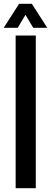

<svg xmlns="http://www.w3.org/2000/svg" viewBox="-26 -986 268 1006"><path d="M56 0V-800H161.5V0ZM-6.5 -840.5 74 -966H141L221.5 -840.5H148L107.5 -908.5L67 -840.5Z"/></svg>

Font: Big Shoulders Medium
Style: Regular
Weight: 500
Designer: Patric King
Foundry: XO Type Co
Version: Version 2.002